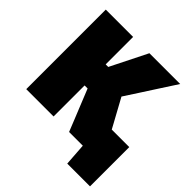

<svg xmlns="http://www.w3.org/2000/svg" viewBox="-219 -890 1217 1217"><g transform="rotate(45 389.0 -281.5)"><path d="M46 0V-713H291V-467H314L437 -713H713Q676.5 -657 641 -602Q605.5 -547 569 -490.5L506 -393.5L574 -269Q582.5 -253.5 591.8 -236.5Q601 -219.5 610.5 -202H767.5V150H563.5L553 0H430Q413 -43 397.5 -81.2Q382 -119.5 367 -156.5L318 -278H291V0Z"/></g></svg>

Font: Commissioner Black
Style: Regular
Weight: 900
Designer: Kostas Bartsokas
Foundry: Kostas Bartsokas
Version: Version 1.000; ttfautohint (v1.8.3)